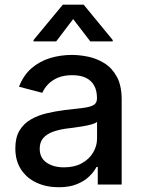

<svg xmlns="http://www.w3.org/2000/svg" viewBox="-20 -787 611 819"><path d="M230.5 11.7Q178.2 11.7 136.2 -7.6Q94.2 -26.9 69.8 -64Q45.4 -101.1 45.4 -154.3Q45.4 -200.7 63.2 -230.2Q81.1 -259.8 111.3 -277.3Q141.6 -294.9 179 -303.7Q216.3 -312.5 254.9 -317.4Q304.2 -322.8 334.7 -326.7Q365.2 -330.6 379.4 -339.1Q393.6 -347.7 393.6 -366.7V-369.1Q393.6 -400.4 381.6 -422.1Q369.6 -443.8 346.2 -455.1Q322.8 -466.3 288.1 -466.3Q252.4 -466.3 227.1 -455.6Q201.7 -444.8 185.1 -427.5Q168.5 -410.2 160.6 -391.1L61 -417Q80.1 -466.3 114.7 -496.1Q149.4 -525.9 193.8 -539.3Q238.3 -552.7 286.6 -552.7Q319.3 -552.7 356 -545.2Q392.6 -537.6 425.3 -517.3Q458 -497.1 478.5 -459.5Q499 -421.9 499 -362.3V0H397V-74.7H391.6Q381.3 -54.7 360.8 -34.7Q340.3 -14.6 308.1 -1.5Q275.9 11.7 230.5 11.7ZM252.9 -73.2Q297.4 -73.2 328.9 -90.6Q360.4 -107.9 377.2 -136.2Q394 -164.6 394 -196.3V-267.1Q388.2 -261.7 371.8 -256.8Q355.5 -252 334.7 -248.5Q314 -245.1 294.4 -242.4Q274.9 -239.7 261.7 -238.3Q231 -233.9 205.6 -224.9Q180.2 -215.8 164.8 -198.5Q149.4 -181.2 149.4 -152.8Q149.4 -113.3 178.7 -93.3Q208 -73.2 252.9 -73.2ZM365.2 -610.4 292 -705.6 219.7 -610.4H123V-616.2L248 -767.1H336.9L460.9 -616.2V-610.4Z"/></svg>

Font: Inter V
Style: Weight 500 Optical size 14.0
Weight: 500
Designer: Rasmus Andersson
Foundry: rsms
Version: Version 4.000;git-4fc901f